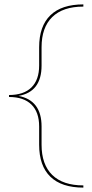

<svg xmlns="http://www.w3.org/2000/svg" viewBox="-20 -731 420 873"><path d="M169 -433Q169 -313 64 -295Q169 -275 169 -156V-73Q169 17 217.5 64.5Q266 112 359 112V122Q260 122 209 72.5Q158 23 158 -73V-156Q158 -221 123 -255.5Q88 -290 21 -290V-299Q88 -299 123 -333.5Q158 -368 158 -433V-516Q158 -612 209 -661.5Q260 -711 359 -711V-701Q266 -701 217.5 -653.5Q169 -606 169 -516Z"/></svg>

Font: EauTest Hairline
Style: Regular
Weight: 250
Designer: Christian Thalmann (Catharsis Fonts)
Version: Version 0.001;PS 000.001;hotconv 1.0.88;makeotf.lib2.5.64775